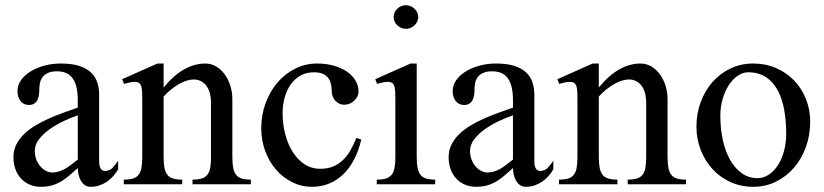

<svg xmlns="http://www.w3.org/2000/svg" viewBox="-20 -716 3200 746"><path d="M365.2 -86.9Q365.2 -72.8 370.6 -62.3Q376 -51.8 388.2 -51.8Q405.3 -51.8 416.7 -63.5Q428.2 -75.2 439 -91.8V-58.1Q431.2 -44.4 420.4 -32.2Q409.7 -20 396.2 -10.7Q382.8 -1.5 366.7 4.2Q350.6 9.8 332 9.8Q318.8 9.8 309.3 2.9Q299.8 -3.9 293.9 -14.4Q288.1 -24.9 285.2 -37.8Q282.2 -50.8 282.2 -63Q267.6 -50.3 253.4 -37.6Q239.3 -24.9 222.7 -14.2Q206.1 -3.4 185.8 3.2Q165.5 9.8 139.2 9.8Q114.3 9.8 94.5 1Q74.7 -7.8 60.8 -23.2Q46.9 -38.6 39.6 -59.6Q32.2 -80.6 32.2 -105Q32.2 -131.8 43.2 -154.1Q54.2 -176.3 73 -194.6Q91.8 -212.9 116.7 -227.8Q141.6 -242.7 169.2 -255.1Q196.8 -267.6 225.8 -277.8Q254.9 -288.1 282.2 -297.9V-326.2Q282.2 -357.4 276.6 -379.2Q271 -400.9 260.5 -414.1Q250 -427.2 234.9 -433.1Q219.7 -439 201.2 -439Q180.2 -439 166.7 -432.9Q153.3 -426.8 145.8 -417Q138.2 -407.2 135.5 -394.8Q132.8 -382.3 132.8 -369.1Q132.8 -356.9 131.1 -345.9Q129.4 -335 124.8 -326.4Q120.1 -317.9 112.1 -313Q104 -308.1 91.8 -308.1Q72.3 -308.1 60.1 -323.2Q47.9 -338.4 47.9 -361.8Q47.9 -384.8 61.5 -404.3Q75.2 -423.8 98.4 -438.2Q121.6 -452.6 152.1 -460.9Q182.6 -469.2 216.8 -469.2Q257.8 -469.2 286.1 -460.4Q314.5 -451.7 332 -435.8Q349.6 -419.9 357.4 -397.5Q365.2 -375 365.2 -347.2ZM282.2 -268.1Q255.4 -258.8 226.1 -244.9Q196.8 -231 172.1 -213.4Q147.5 -195.8 131.3 -174.6Q115.2 -153.3 115.2 -128.9Q115.2 -111.8 120.8 -96.9Q126.5 -82 136 -70.6Q145.5 -59.1 157.7 -52.5Q169.9 -45.9 183.1 -45.9Q196.8 -45.9 209.5 -49.8Q222.2 -53.7 234.1 -60.8Q246.1 -67.9 257.8 -76.9Q269.5 -85.9 282.2 -96.2Z M532.7 -323.2Q532.7 -342.8 532.2 -356.7Q531.7 -370.6 529.1 -379.9Q526.4 -389.2 520.3 -393.6Q514.2 -397.9 502.9 -397.9Q495.1 -397.9 485.4 -396Q475.6 -394 461.9 -390.1L454.6 -408.2L591.8 -469.2H615.7V-376Q653.8 -422.9 694.6 -446Q735.4 -469.2 777.8 -469.2Q799.8 -469.2 818.8 -458.3Q837.9 -447.3 852.1 -428.5Q866.2 -409.7 874.5 -384.3Q882.8 -358.9 882.8 -330.1V-106.9Q882.8 -82.5 885.7 -65.7Q888.7 -48.8 896.5 -38.1Q904.3 -27.3 918.2 -22.7Q932.1 -18.1 954.6 -18.1V0H728V-18.1Q751 -18.1 765.1 -22.9Q779.3 -27.8 786.9 -38.6Q794.4 -49.3 797.1 -66.2Q799.8 -83 799.8 -106.9V-314.9Q799.8 -360.4 781 -383.8Q762.2 -407.2 732.9 -407.2Q719.7 -407.2 705.1 -402.6Q690.4 -397.9 675 -389.2Q659.7 -380.4 644.5 -368.2Q629.4 -356 615.7 -340.8V-106.9Q615.7 -82.5 618.7 -65.7Q621.6 -48.8 629.4 -38.1Q637.2 -27.3 651.4 -22.7Q665.5 -18.1 688 -18.1V0H460.9V-18.1Q483.9 -18.1 498 -22.9Q512.2 -27.8 519.8 -38.6Q527.3 -49.3 530 -66.2Q532.7 -83 532.7 -106.9Z M1191.9 9.8Q1150.9 9.8 1115.2 -8.1Q1079.6 -25.9 1052.7 -56.6Q1025.9 -87.4 1010.5 -128.9Q995.1 -170.4 995.1 -217.8Q995.1 -270 1012.2 -315.9Q1029.3 -361.8 1058.6 -395.8Q1087.9 -429.7 1127.4 -449.5Q1167 -469.2 1211.9 -469.2Q1247.1 -469.2 1276.6 -460.9Q1306.2 -452.6 1327.6 -438Q1349.1 -423.3 1361.1 -403.3Q1373 -383.3 1373 -359.9Q1373 -349.6 1368.2 -340.3Q1363.3 -331.1 1355.5 -324Q1347.7 -316.9 1337.9 -313Q1328.1 -309.1 1317.9 -309.1Q1306.6 -309.1 1297.6 -313.5Q1288.6 -317.9 1282.2 -325.2Q1275.9 -332.5 1272.5 -341.6Q1269 -350.6 1269 -359.9Q1269 -376 1265.9 -389.6Q1262.7 -403.3 1254.9 -413.6Q1247.1 -423.8 1233.4 -429.4Q1219.7 -435.1 1198.7 -435.1Q1170.4 -435.1 1147.9 -422.6Q1125.5 -410.2 1110.1 -388.7Q1094.7 -367.2 1086.4 -338.4Q1078.1 -309.6 1078.1 -276.9Q1078.1 -232.9 1088.6 -193.4Q1099.1 -153.8 1118.2 -124.3Q1137.2 -94.7 1164.1 -77.4Q1190.9 -60.1 1224.1 -60.1Q1253.4 -60.1 1275.4 -69.6Q1297.4 -79.1 1314 -95.7Q1330.6 -112.3 1342.8 -134Q1355 -155.8 1364.7 -180.2L1383.8 -173.8Q1373.5 -130.4 1355.7 -96.2Q1337.9 -62 1313.5 -38.6Q1289.1 -15.1 1258.5 -2.7Q1228 9.8 1191.9 9.8Z M1557.1 -695.8Q1566.9 -695.8 1575.4 -692.1Q1584 -688.5 1590.6 -682.1Q1597.2 -675.8 1601.1 -667.5Q1605 -659.2 1605 -649.9Q1605 -640.6 1601.1 -632.3Q1597.2 -624 1590.6 -617.7Q1584 -611.3 1575.4 -607.7Q1566.9 -604 1557.1 -604Q1547.4 -604 1538.8 -607.7Q1530.3 -611.3 1523.7 -617.7Q1517.1 -624 1513.2 -632.3Q1509.3 -640.6 1509.3 -649.9Q1509.3 -659.2 1513.2 -667.5Q1517.1 -675.8 1523.7 -682.1Q1530.3 -688.5 1538.8 -692.1Q1547.4 -695.8 1557.1 -695.8ZM1516.1 -323.2Q1516.1 -342.8 1515.6 -356.7Q1515.1 -370.6 1512.5 -379.9Q1509.8 -389.2 1503.7 -393.6Q1497.6 -397.9 1486.3 -397.9Q1478.5 -397.9 1468.5 -396Q1458.5 -394 1445.3 -390.1L1438 -408.2L1575.2 -469.2H1599.1V-106.9Q1599.1 -82.5 1602.1 -65.7Q1605 -48.8 1612.8 -38.1Q1620.6 -27.3 1634.5 -22.7Q1648.4 -18.1 1670.9 -18.1V0H1443.8V-18.1Q1466.8 -18.1 1481 -22.9Q1495.1 -27.8 1502.9 -38.6Q1510.7 -49.3 1513.4 -66.2Q1516.1 -83 1516.1 -106.9Z M2056.2 -86.9Q2056.2 -72.8 2061.5 -62.3Q2066.9 -51.8 2079.1 -51.8Q2096.2 -51.8 2107.7 -63.5Q2119.1 -75.2 2129.9 -91.8V-58.1Q2122.1 -44.4 2111.3 -32.2Q2100.6 -20 2087.2 -10.7Q2073.7 -1.5 2057.6 4.2Q2041.5 9.8 2022.9 9.8Q2009.8 9.8 2000.2 2.9Q1990.7 -3.9 1984.9 -14.4Q1979 -24.9 1976.1 -37.8Q1973.1 -50.8 1973.1 -63Q1958.5 -50.3 1944.3 -37.6Q1930.2 -24.9 1913.6 -14.2Q1897 -3.4 1876.7 3.2Q1856.4 9.8 1830.1 9.8Q1805.2 9.8 1785.4 1Q1765.6 -7.8 1751.7 -23.2Q1737.8 -38.6 1730.5 -59.6Q1723.1 -80.6 1723.1 -105Q1723.1 -131.8 1734.1 -154.1Q1745.1 -176.3 1763.9 -194.6Q1782.7 -212.9 1807.6 -227.8Q1832.5 -242.7 1860.1 -255.1Q1887.7 -267.6 1916.7 -277.8Q1945.8 -288.1 1973.1 -297.9V-326.2Q1973.1 -357.4 1967.5 -379.2Q1961.9 -400.9 1951.4 -414.1Q1940.9 -427.2 1925.8 -433.1Q1910.6 -439 1892.1 -439Q1871.1 -439 1857.7 -432.9Q1844.2 -426.8 1836.7 -417Q1829.1 -407.2 1826.4 -394.8Q1823.7 -382.3 1823.7 -369.1Q1823.7 -356.9 1822 -345.9Q1820.3 -335 1815.7 -326.4Q1811 -317.9 1803 -313Q1794.9 -308.1 1782.7 -308.1Q1763.2 -308.1 1751 -323.2Q1738.8 -338.4 1738.8 -361.8Q1738.8 -384.8 1752.4 -404.3Q1766.1 -423.8 1789.3 -438.2Q1812.5 -452.6 1843 -460.9Q1873.5 -469.2 1907.7 -469.2Q1948.7 -469.2 1977.1 -460.4Q2005.4 -451.7 2022.9 -435.8Q2040.5 -419.9 2048.3 -397.5Q2056.2 -375 2056.2 -347.2ZM1973.1 -268.1Q1946.3 -258.8 1917 -244.9Q1887.7 -231 1863 -213.4Q1838.4 -195.8 1822.3 -174.6Q1806.2 -153.3 1806.2 -128.9Q1806.2 -111.8 1811.8 -96.9Q1817.4 -82 1826.9 -70.6Q1836.4 -59.1 1848.6 -52.5Q1860.8 -45.9 1874 -45.9Q1887.7 -45.9 1900.4 -49.8Q1913.1 -53.7 1925 -60.8Q1937 -67.9 1948.7 -76.9Q1960.4 -85.9 1973.1 -96.2Z M2223.6 -323.2Q2223.6 -342.8 2223.1 -356.7Q2222.7 -370.6 2220 -379.9Q2217.3 -389.2 2211.2 -393.6Q2205.1 -397.9 2193.8 -397.9Q2186 -397.9 2176.3 -396Q2166.5 -394 2152.8 -390.1L2145.5 -408.2L2282.7 -469.2H2306.6V-376Q2344.7 -422.9 2385.5 -446Q2426.3 -469.2 2468.8 -469.2Q2490.7 -469.2 2509.8 -458.3Q2528.8 -447.3 2543 -428.5Q2557.1 -409.7 2565.4 -384.3Q2573.7 -358.9 2573.7 -330.1V-106.9Q2573.7 -82.5 2576.7 -65.7Q2579.6 -48.8 2587.4 -38.1Q2595.2 -27.3 2609.1 -22.7Q2623 -18.1 2645.5 -18.1V0H2418.9V-18.1Q2441.9 -18.1 2456.1 -22.9Q2470.2 -27.8 2477.8 -38.6Q2485.4 -49.3 2488 -66.2Q2490.7 -83 2490.7 -106.9V-314.9Q2490.7 -360.4 2471.9 -383.8Q2453.1 -407.2 2423.8 -407.2Q2410.6 -407.2 2396 -402.6Q2381.3 -397.9 2366 -389.2Q2350.6 -380.4 2335.4 -368.2Q2320.3 -356 2306.6 -340.8V-106.9Q2306.6 -82.5 2309.6 -65.7Q2312.5 -48.8 2320.3 -38.1Q2328.1 -27.3 2342.3 -22.7Q2356.4 -18.1 2378.9 -18.1V0H2151.9V-18.1Q2174.8 -18.1 2189 -22.9Q2203.1 -27.8 2210.7 -38.6Q2218.3 -49.3 2220.9 -66.2Q2223.6 -83 2223.6 -106.9Z M2906.7 9.8Q2858.9 9.8 2818.4 -8.5Q2777.8 -26.9 2748.5 -58.8Q2719.2 -90.8 2702.6 -133.3Q2686 -175.8 2686 -224.1Q2686 -274.9 2702.6 -319.6Q2719.2 -364.3 2748.5 -397.5Q2777.8 -430.7 2818.4 -450Q2858.9 -469.2 2906.7 -469.2Q2954.6 -469.2 2995.1 -451.7Q3035.6 -434.1 3065.2 -403.6Q3094.7 -373 3111.3 -331.8Q3127.9 -290.5 3127.9 -243.2Q3127.9 -190.9 3111.3 -145Q3094.7 -99.1 3065.2 -64.7Q3035.6 -30.3 2995.1 -10.3Q2954.6 9.8 2906.7 9.8ZM2922.9 -23.9Q2947.3 -23.9 2967.8 -37.8Q2988.3 -51.8 3003.2 -75.2Q3018.1 -98.6 3026.4 -129.9Q3034.7 -161.1 3034.7 -195.8Q3034.7 -245.6 3026.9 -289.3Q3019 -333 3001.5 -365.5Q2983.9 -397.9 2955.8 -416.5Q2927.7 -435.1 2886.7 -435.1Q2865.7 -435.1 2846.2 -421.6Q2826.7 -408.2 2811.8 -385.3Q2796.9 -362.3 2787.8 -331.5Q2778.8 -300.8 2778.8 -266.1Q2778.8 -215.8 2788.6 -171.6Q2798.3 -127.4 2816.9 -94.7Q2835.4 -62 2862.1 -43Q2888.7 -23.9 2922.9 -23.9Z"/></svg>

Font: YBG Bobotsari
Style: Regular
Weight: 400
Designer: R.S. Wihananto
Foundry: R.S. Wihananto
Version: Version 2.0.1